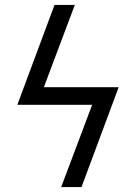

<svg xmlns="http://www.w3.org/2000/svg" viewBox="-20 -755 540 775"><path d="M227 0 352 -332H50L200 -735H282L157 -403H459L309 0Z"/></svg>

Font: Iosevka Fixed
Style: Italic
Weight: 400
Italic angle: -9°
Monospace: yes
Designer: Belleve Invis
Foundry: Belleve Invis
Version: Version 33.2.4